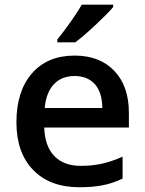

<svg xmlns="http://www.w3.org/2000/svg" viewBox="-20 -786 616 816"><path d="M317.9 9.8Q191.9 9.8 120.8 -63.7Q49.8 -137.2 49.8 -266.1Q49.8 -398.4 115.7 -474.1Q181.6 -549.8 296.9 -549.8Q403.8 -549.8 465.8 -484.9Q527.8 -419.9 527.8 -306.2V-244.1H168Q170.4 -165.5 210.4 -123.3Q250.5 -81.1 323.2 -81.1Q371.1 -81.1 412.4 -90.1Q453.6 -99.1 501 -120.1V-26.9Q459 -6.8 416 1.5Q373 9.8 317.9 9.8ZM296.9 -462.9Q242.2 -462.9 209.2 -428.2Q176.3 -393.6 169.9 -327.1H415Q414.1 -394 382.8 -428.5Q351.6 -462.9 296.9 -462.9ZM223.6 -606V-618.2Q251.5 -652.3 281 -694.3Q310.5 -736.3 327.6 -766.1H460.9V-755.9Q435.5 -726.1 385 -679Q334.5 -631.8 299.8 -606Z"/></svg>

Font: f0_51262          
Style: Regular
Weight: 600
Foundry: Ascender Corporation
Version: Version 1.10